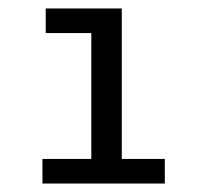

<svg xmlns="http://www.w3.org/2000/svg" viewBox="-20 -762 470 455"><path d="M80.6 -385.3H241.4L196.4 -338.6V-715.9L227.7 -683.7H88.4V-742H268.6V-338.6L223.6 -385.3H370.6V-327H80.6Z"/></svg>

Font: iiserrat Thin
Style: Regular
Weight: 100
Designer: Akira Ohta
Foundry: Akira Ohta
Version: Version 1.200;Glyphs 3.3.1 (3343)